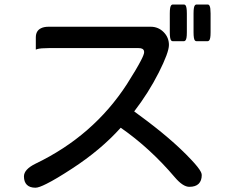

<svg xmlns="http://www.w3.org/2000/svg" viewBox="-20 -810 1040 869"><path d="M748.5 -749Q748.5 -765.6 750.2 -774.4Q752 -783.2 755.1 -786.4Q758.3 -789.6 761.7 -789.6H812.5Q815.9 -789.6 819.3 -786.6Q825.7 -779.8 825.7 -749V-664.1Q825.7 -647.5 824 -638.7Q822.3 -629.9 819.1 -626.7Q815.9 -623.5 812.5 -623.5H761.7Q758.3 -623.5 754.9 -626.5Q748.5 -633.3 748.5 -664.1ZM856 -749Q856 -765.6 857.7 -774.4Q859.4 -783.2 862.5 -786.4Q865.7 -789.6 869.1 -789.6H919.9Q925.8 -789.6 928.7 -783.2Q933.1 -774.9 933.1 -749V-664.1Q933.1 -647.5 931.4 -638.7Q929.7 -629.9 926.5 -626.7Q923.3 -623.5 919.9 -623.5H869.1Q865.7 -623.5 862.3 -626.5Q856 -633.3 856 -664.1ZM140.6 39.6Q114.7 39.6 101.6 26.4Q88.4 13.2 88.4 -11.7Q88.4 -43.5 141.1 -69.3Q402.3 -194.8 554.2 -428.7Q597.7 -497.1 617.2 -534.7Q632.3 -563.5 632.3 -573.2Q632.3 -579.1 630.9 -582Q629.4 -585 627.7 -586.7Q626 -588.4 623.5 -589.4Q617.7 -592.3 607.4 -592.3H200.2Q164.1 -592.3 148.9 -587.9L142.1 -585.4V-640.6Q142.1 -671.4 166.5 -682.6Q179.7 -689 200.2 -689H662.1Q696.3 -689 720.5 -664.8Q744.6 -640.6 744.6 -606.4Q744.6 -572.8 698.5 -481.4Q652.3 -390.1 587.4 -305.7L607.9 -290.5Q757.8 -181.2 846.2 -86.4Q879.9 -50.8 889.6 -31.2Q893.1 -23.4 893.1 -17.6Q893.1 7.8 879.2 21.7Q865.2 35.6 836.9 35.6Q808.1 35.6 771.5 -7.3Q659.2 -139.6 526.4 -231.9Q436 -131.3 306.2 -46.9Q232.9 1 190.4 22Q155.8 39.6 140.6 39.6Z"/></svg>

Font: YuPearl-Medium
Style: Medium
Weight: 500
Designer: Max Yao
Foundry: Max-Everyday
Version: Version 1.011; ttfautohint (v1.8.3)